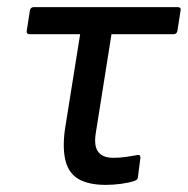

<svg xmlns="http://www.w3.org/2000/svg" viewBox="-20 -508 527 539"><path d="M277 11Q230 11 202 -4.5Q174 -20 164.5 -54.5Q155 -89 162 -143L205 -412H63Q54 -412 55 -421L64 -479Q66 -488 75 -488H478Q489 -488 487 -479L478 -421Q476 -412 467 -412H293L249 -135Q243 -99 255.5 -82Q268 -65 298 -65Q317 -65 334 -67.5Q351 -70 367 -73Q375 -74 374 -64L367 -9Q366 -5 364 -3.5Q362 -2 357 0Q342 5 320.5 8Q299 11 277 11Z"/></svg>

Font: Sofia Sans Semi Condensed Medium
Style: Italic
Weight: 500
Italic angle: -9°
Version: Version 4.100